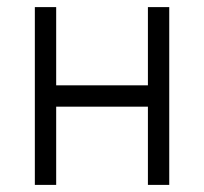

<svg xmlns="http://www.w3.org/2000/svg" viewBox="-20 -520 573 540"><path d="M78 0H138V-220H396V0H456V-500H396V-280H138V-500H78Z"/></svg>

Font: Unageo Variable
Style: Regular
Weight: 300
Designer: Richard Sepsi
Foundry: Richard Sepsi
Version: Version 2.200